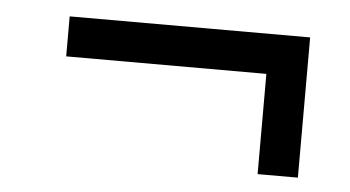

<svg xmlns="http://www.w3.org/2000/svg" viewBox="-31 -439 622 341"><g transform="rotate(5 279.5 -268.0)"><path d="M509.8 -393.1V-143.1H438V-321.8H81.1V-393.1Z"/></g></svg>

Font: Droid Serif
Style: Bold Italic
Weight: 700
Italic angle: -12°
Designer: Monotype Design team
Foundry: Monotype Imaging Inc.
Version: Version 1.03